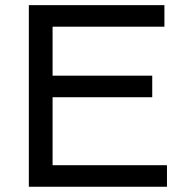

<svg xmlns="http://www.w3.org/2000/svg" viewBox="-20 -711 709 731"><path d="M89.8 0V-691.4H606V-609.4H180.2V-422.9H559.6V-340.8H180.2V-82H615.7V0Z"/></svg>

Font: Spinnaker
Style: Regular
Weight: 400
Designer: Elena Albertoni
Foundry: Elena Albertoni
Version: Version 1.001